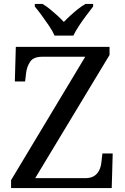

<svg xmlns="http://www.w3.org/2000/svg" viewBox="-20 -951 632 971"><path d="M36 0V-40L411 -664H194Q150 -664 133 -639.5Q116 -615 112 -582L107 -539H55L60 -714H534V-673L158 -50H410Q440 -50 457 -61.5Q474 -73 482.5 -91.5Q491 -110 493 -132L498 -175H550L545 0ZM256 -771Q246 -794 228 -820.5Q210 -847 191 -873Q172 -899 156 -918V-931H195Q214 -920 233 -904.5Q252 -889 270 -872.5Q288 -856 303 -840Q318 -856 336 -872.5Q354 -889 373.5 -904.5Q393 -920 412 -931H451V-918Q436 -899 416.5 -873Q397 -847 379.5 -820.5Q362 -794 351 -771Z"/></svg>

Font: Noto Serif Malayalam
Style: Regular
Weight: 400
Designer: Indian type Foundry, Jelle Bosma, Monotype Design Team
Foundry: Monotype Imaging Inc.
Version: Version 2.103